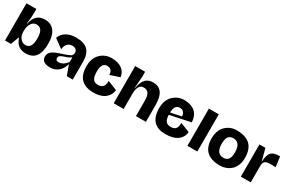

<svg xmlns="http://www.w3.org/2000/svg" viewBox="134 -2043 5000 3352"><g transform="rotate(30 2634.0 -367.0)"><path d="M60.1 0V-750H259.8V-666Q259.8 -593.3 242.2 -445.8H248Q273.9 -564 332.3 -615Q390.6 -666 490.2 -666Q545.9 -666 590.8 -646.5Q635.7 -627 670.4 -586.7Q705.1 -546.4 724.1 -479.7Q743.2 -413.1 743.2 -324.2Q743.2 16.1 483.9 16.1Q397 16.1 338.9 -24.9Q280.8 -65.9 247.1 -165V-164.1H241.2L180.2 0ZM259.8 -288.1Q259.8 -211.9 303.7 -159.9Q347.7 -107.9 404.8 -107.9Q469.7 -107.9 501 -158.2Q532.2 -208.5 532.2 -313Q532.2 -418.5 499.8 -468.8Q467.3 -519 397.9 -519Q338.9 -519 299.3 -461.9Q259.8 -404.8 259.8 -314Z M1021.5 -290Q1149.4 -330.6 1187.5 -353Q1225.6 -375.5 1225.6 -423.8Q1225.6 -467.8 1197 -488.8Q1168.5 -509.8 1122.6 -509.8Q1068.4 -509.8 1029.8 -469.5Q991.2 -429.2 985.4 -357.9L808.6 -486.8Q879.4 -666 1118.7 -666Q1277.8 -666 1351.8 -590.3Q1425.8 -514.6 1425.8 -361.8V0H1305.7L1234.4 -196.8H1231.4Q1200.7 -89.4 1132.1 -36.6Q1063.5 16.1 974.6 16.1Q894.5 16.1 848.6 -13.9Q802.7 -43.9 802.7 -107.9Q802.7 -170.9 850.8 -211.2Q898.9 -251.5 1021.5 -290ZM998.5 -191.9Q998.5 -165.5 1012 -151.9Q1025.4 -138.2 1057.6 -138.2Q1148.4 -138.2 1225.6 -238.8V-334Q1200.2 -314 1173.3 -301Q1146.5 -288.1 1100.6 -273.9Q1042.5 -255.4 1020.5 -237.5Q998.5 -219.7 998.5 -191.9Z M1718.3 -331.1Q1718.3 -259.8 1734.9 -216.3Q1751.5 -172.9 1779.3 -156Q1807.1 -139.2 1849.1 -139.2Q1881.8 -139.2 1906.5 -148.4Q1931.2 -157.7 1945.6 -172.4Q1960 -187 1968.3 -208Q1976.6 -229 1979 -249.5Q1981.4 -270 1980 -293.9L2171.9 -217.8Q2167 -170.9 2146.5 -130.6Q2126 -90.3 2088.4 -56.6Q2050.8 -22.9 1989 -3.4Q1927.2 16.1 1848.1 16.1Q1683.6 16.1 1599.4 -68.8Q1515.1 -153.8 1515.1 -331.1Q1515.1 -398.4 1533.7 -454.8Q1552.2 -511.2 1583 -549.6Q1613.8 -587.9 1654.8 -614.7Q1695.8 -641.6 1739.7 -653.8Q1783.7 -666 1829.1 -666Q1956.5 -666 2036.1 -610.6Q2115.7 -555.2 2128.9 -453.1L1936 -389.2Q1939 -451.7 1908.2 -480.7Q1877.4 -509.8 1827.1 -509.8Q1718.3 -509.8 1718.3 -331.1Z M2900.9 0H2699.7V-305.2Q2699.7 -412.1 2667.5 -456.5Q2635.3 -501 2570.8 -501Q2512.7 -501 2482.2 -449.7Q2451.7 -398.4 2451.7 -311V0H2251.5V-750H2451.7V-649.9L2434.6 -411.1L2439.5 -410.2V-412.1Q2453.1 -484.9 2474.1 -533.7Q2495.1 -582.5 2524.9 -609.6Q2554.7 -636.7 2589.6 -647.9Q2624.5 -659.2 2671.9 -659.2Q2728 -659.2 2769.5 -640.9Q2811 -622.6 2840.8 -583Q2870.6 -543.5 2885.7 -478Q2900.9 -412.6 2900.9 -320.8Z M2980.5 -331.1Q2980.5 -397.9 2999 -454.6Q3017.6 -511.2 3048.6 -549.6Q3079.6 -587.9 3120.1 -614.7Q3160.6 -641.6 3203.6 -653.8Q3246.6 -666 3290.5 -666Q3428.7 -666 3509.3 -599.4Q3589.8 -532.7 3599.6 -393.1L3184.6 -305.2Q3188 -214.8 3220.2 -177Q3252.4 -139.2 3315.4 -139.2Q3387.7 -139.2 3418 -177Q3448.2 -214.8 3445.3 -293.9L3637.2 -217.8Q3633.3 -180.2 3620.6 -147.5Q3607.9 -114.7 3581.8 -84.2Q3555.7 -53.7 3518.3 -31.7Q3481 -9.8 3424.6 3.2Q3368.2 16.1 3298.3 16.1Q3141.1 16.1 3060.8 -68.8Q2980.5 -153.8 2980.5 -331.1ZM3292.5 -509.8Q3270 -509.8 3252.4 -502.7Q3234.9 -495.6 3219.5 -478.8Q3204.1 -461.9 3194.8 -429.9Q3185.5 -397.9 3183.6 -352.1L3399.4 -397Q3390.1 -509.8 3292.5 -509.8Z M3937 0H3737.3V-750H3937Z M4399.9 16.1Q4219.7 16.1 4128.4 -68.6Q4037.1 -153.3 4037.1 -331.1Q4037.1 -398.4 4055.2 -454.6Q4073.2 -510.7 4103.5 -549.3Q4133.8 -587.9 4174.6 -614.7Q4215.3 -641.6 4259.8 -653.8Q4304.2 -666 4351.1 -666Q4530.8 -666 4622.3 -580.6Q4713.9 -495.1 4713.9 -316.9Q4713.9 -233.9 4686.5 -168.2Q4659.2 -102.5 4613.8 -63.2Q4568.4 -23.9 4513.7 -3.9Q4459 16.1 4399.9 16.1ZM4379.9 -131.8Q4411.1 -131.8 4433.8 -139.9Q4456.5 -147.9 4475.6 -167.7Q4494.6 -187.5 4504.4 -224.9Q4514.2 -262.2 4514.2 -316.9Q4514.2 -371.6 4502.7 -411.4Q4491.2 -451.2 4470.9 -473.4Q4450.7 -495.6 4426 -505.9Q4401.4 -516.1 4371.1 -516.1Q4340.3 -516.1 4317.4 -508.1Q4294.4 -500 4275.6 -480.2Q4256.8 -460.4 4247.1 -423.1Q4237.3 -385.7 4237.3 -331.1Q4237.3 -276.4 4248.5 -236.6Q4259.8 -196.8 4280.3 -174.6Q4300.8 -152.3 4325.2 -142.1Q4349.6 -131.8 4379.9 -131.8Z M4814 -649.9H4934.1L4997.1 -412.1H5002Q5003.4 -456.5 5009.5 -491.5Q5015.6 -526.4 5025.4 -551.3Q5035.2 -576.2 5051 -594Q5066.9 -611.8 5084.2 -622.6Q5101.6 -633.3 5126 -639.4Q5150.4 -645.5 5174.6 -647.7Q5198.7 -649.9 5231 -649.9L5257.8 -445.8Q5215.3 -448.7 5183.3 -449.5Q5151.4 -450.2 5126 -447.8Q5100.6 -445.3 5083 -441.2Q5065.4 -437 5052.5 -428Q5039.6 -418.9 5032.2 -409.2Q5024.9 -399.4 5020.5 -383.3Q5016.1 -367.2 5014.9 -351.1Q5013.7 -335 5013.7 -311V0H4814Z"/></g></svg>

Font: Mayenne Sans Regular
Style: Regular
Weight: 600
Width: 6
Designer: Jérémy Landes — Studio Triple
Foundry: Jérémy Landes — Studio Triple
Version: Version 1.001;hotconv 1.0.109;makeotfexe 2.5.65596